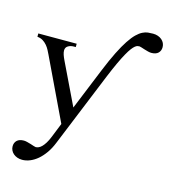

<svg xmlns="http://www.w3.org/2000/svg" viewBox="-119 -698 895 1010"><g transform="rotate(15 328.0 -193.5)"><path d="M656.2 -546.4Q656.2 -526.9 643.6 -514.6Q630.9 -502.4 606 -502.4Q598.1 -502.4 587.6 -505.1Q577.1 -507.8 566.9 -511Q556.6 -514.2 548.8 -516.8Q541 -519.5 538.1 -519.5Q533.2 -519.5 527.3 -518.3Q521.5 -517.1 513.9 -511Q506.3 -504.9 496.8 -492.4Q487.3 -480 474.9 -457.8Q462.4 -435.5 446.5 -401.6Q430.7 -367.7 410.6 -318.8L246.1 84.5Q233.4 116.2 216.1 140.9Q198.7 165.5 179 182.4Q159.2 199.2 137.7 208Q116.2 216.8 95.2 216.8Q80.6 216.8 68.4 212.4Q56.2 208 47.4 200.4Q38.6 192.9 33.7 182.6Q28.8 172.4 28.8 160.6Q28.8 141.1 41.5 128.9Q54.2 116.7 79.1 116.7Q86.9 116.7 97.4 119.4Q107.9 122.1 118.2 125.2Q128.4 128.4 136.2 131.1Q144 133.8 147 133.8Q154.8 133.8 163.1 130.1Q171.4 126.5 179.9 117.9Q188.5 109.4 197.3 95.2Q206.1 81.1 214.8 59.6L246.1 -18.6L85.4 -355.5Q81.1 -364.3 75 -376.2Q68.8 -388.2 59.6 -399.4Q50.3 -410.6 37.1 -419.2Q23.9 -427.7 5.9 -429.2V-447.3H214.8V-429.2H204.1Q186 -429.2 172.9 -420.9Q159.7 -412.6 159.7 -396.5Q159.7 -386.2 163.8 -373.5Q168 -360.8 176.3 -343.8L284.7 -118.7L376.5 -343.8Q402.3 -407.2 424.3 -451.2Q446.3 -495.1 465.3 -523.7Q484.4 -552.2 501 -568.4Q517.6 -584.5 532.7 -592Q547.9 -599.6 562 -601.1Q576.2 -602.5 589.8 -602.5Q604.5 -602.5 616.7 -598.1Q628.9 -593.8 637.7 -586.2Q646.5 -578.6 651.4 -568.4Q656.2 -558.1 656.2 -546.4Z"/></g></svg>

Font: Doulos SIL Am
Style: Regular
Weight: 400
Designer: Walt Agee, Victor Gaultney, Peter Martin, Debbi Hosken, Becca Hirsbrunner
Foundry: SIL International
Version: Version 5.000